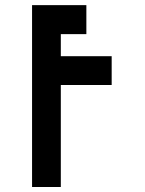

<svg xmlns="http://www.w3.org/2000/svg" viewBox="-20 -742 578 763"><path d="M423.8 -518.6Q423.8 -480.5 423.8 -404.3Q356.4 -404.3 221.7 -404.3Q221.7 -269.5 221.7 1Q183.6 1 107.4 1Q107.4 -240.2 107.4 -721.7Q179.7 -721.7 323.2 -721.7Q323.2 -682.6 323.2 -606.4Q290 -606.4 221.7 -606.4Q221.7 -577.1 221.7 -518.6Q289.1 -518.6 423.8 -518.6Z"/></svg>

Font: Via Messena
Style: Regular
Weight: 400
Designer: Edward Sonnex
Version: 1.0